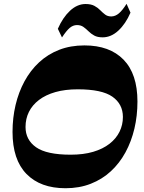

<svg xmlns="http://www.w3.org/2000/svg" viewBox="-20 -985 762 1019"><path d="M327.7 14Q194.5 14 120.5 -61.8Q46.5 -137.5 46.5 -284.8Q46.5 -359.2 62.6 -427.6Q78.8 -496 110.1 -553.7Q141.5 -611.5 187.7 -654.4Q234 -697.2 294.1 -720.6Q354.2 -744 428 -744Q562 -744 635.7 -668.4Q709.5 -592.7 709.5 -446Q709.5 -371 693.4 -302.5Q677.2 -234 645.9 -176.4Q614.5 -118.8 568.6 -76.3Q522.8 -33.8 462.1 -9.9Q401.5 14 327.7 14ZM355 -164Q423 -164 474.5 -179.2Q526 -194.5 561.3 -222Q596.5 -249.5 614.4 -285.9Q632.3 -322.3 632.3 -364.5Q632 -433 576.3 -472Q520.5 -511 392.5 -511Q325.8 -511 274 -496.3Q222.2 -481.5 186.9 -454.5Q151.5 -427.5 133.5 -391.1Q115.5 -354.8 115.5 -311.2Q115.5 -242.7 171.6 -203.4Q227.7 -164 355 -164ZM309 -786.3 287 -832.2Q313.3 -892.2 351.5 -927.9Q389.7 -963.5 434 -963.7Q462.7 -963.7 480.7 -954.1Q498.7 -944.5 511.7 -931.1Q524.7 -917.7 538 -907.7Q551.2 -897.7 570.5 -897.7Q592.2 -898 611.2 -914.2Q630.2 -930.5 651.7 -964.7L672.5 -917.8Q646.7 -858.3 608.2 -822.6Q569.8 -787 525 -786.8Q497.3 -786.8 480 -796.4Q462.8 -806 449.8 -819Q436.8 -832 422.8 -842Q408.8 -852 388.5 -852Q367.3 -851.8 349.6 -836.6Q332 -821.5 309 -786.3Z"/></svg>

Font: Savate ExtraLight
Style: Italic
Weight: 200
Italic angle: -11°
Designer: Max Esnée
Foundry: Plomb Type
Version: Version 2.000